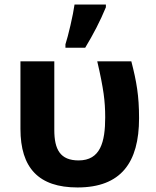

<svg xmlns="http://www.w3.org/2000/svg" viewBox="-20 -816 685 845"><path d="M592 -296C592 -395 581 -457 558 -546H408C422 -487 431 -439 436 -404C441 -369 443 -335 443 -300C443 -191 422 -110 326 -110C245 -110 219 -158 219 -244V-546H70V-249C70 -77 150 9 321 9C512 9 592 -100 592 -296ZM268 -621V-606H355C390 -664 421 -723 446 -784V-796H308C302 -751 280 -657 268 -621Z"/></svg>

Font: Passageway
Style: Regular
Weight: 700
Foundry: Ascender Corporation
Version: Version 1.11